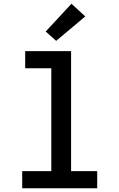

<svg xmlns="http://www.w3.org/2000/svg" viewBox="-20 -1009 640 1029"><path d="M99 0V-92H255V-643H115V-735H361V-92H501V0ZM281 -790 225 -840 363 -989 437 -921Z"/></svg>

Font: Zed Mono Semibold Extended
Style: Regular
Weight: 600
Width: 7
Monospace: yes
Designer: Belleve Invis
Foundry: Belleve Invis
Version: Version 1.0.0; ttfautohint (v1.8.4)